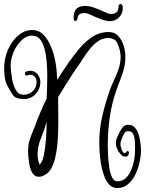

<svg xmlns="http://www.w3.org/2000/svg" viewBox="-20 -863 750 971"><path d="M573 88Q548 88 531.5 69.5Q515 51 505 22Q495 -7 490 -38.5Q485 -70 483.5 -98Q482 -126 482 -141Q482 -212 498 -279Q514 -346 536 -409Q547 -438 559.5 -464.5Q572 -491 581 -518Q590 -545 590 -577Q590 -589 586 -607.5Q582 -626 574.5 -642.5Q567 -659 556 -664Q543 -671 529 -671Q500 -671 476.5 -655Q453 -639 434 -615Q415 -591 399 -565.5Q383 -540 368 -520Q344 -485 320.5 -447.5Q297 -410 274 -372V-357Q274 -329 274.5 -301.5Q275 -274 275 -245Q275 -199 272 -153Q269 -107 258 -60Q253 -39 241 -14.5Q229 10 206 22Q190 31 177 31Q154 31 142.5 9.5Q131 -12 128 -34L125 -57Q122 -80 122 -98Q122 -129 129 -152Q136 -175 146.5 -199.5Q157 -224 169 -258Q180 -286 191.5 -312.5Q203 -339 217 -366H216Q217 -385 218 -415.5Q219 -446 219 -480Q219 -516 216 -551.5Q213 -587 205 -617Q197 -647 182 -665Q167 -683 142 -683Q119 -683 99.5 -668Q80 -653 65 -630Q50 -607 42 -581Q34 -555 34 -534Q34 -503 41.5 -462.5Q49 -422 66 -399Q78 -384 100 -384Q127 -384 146 -402.5Q165 -421 165 -448Q165 -464 156 -474.5Q147 -485 133 -485Q128 -485 120 -482Q118 -481 115 -481Q106 -481 106 -491Q106 -498 112 -501Q123 -505 133 -505Q156 -505 170 -487.5Q184 -470 184 -448Q184 -413 160 -387.5Q136 -362 101 -362Q83 -362 68 -366.5Q53 -371 45 -383Q27 -408 14 -436Q1 -464 1 -518Q1 -567 20 -611Q39 -655 71.5 -683Q104 -711 143 -711Q177 -711 200 -687Q223 -663 237.5 -628Q252 -593 259 -557Q266 -521 267 -497Q267 -488 268 -479Q269 -470 270 -460Q284 -483 299 -505Q314 -527 328 -548Q352 -582 381 -617Q410 -652 447 -676.5Q484 -701 529 -701Q560 -701 578.5 -680.5Q597 -660 605.5 -631.5Q614 -603 614 -578Q614 -542 606.5 -514Q599 -486 588 -459Q577 -432 566 -399Q544 -335 534.5 -266.5Q525 -198 525 -125Q525 -106 526.5 -76.5Q528 -47 532.5 -17Q537 13 546.5 33.5Q556 54 573 54Q599 54 616 38Q633 22 643.5 -3Q654 -28 658.5 -55Q663 -82 663 -103Q663 -117 662.5 -140Q662 -163 655 -181.5Q648 -200 628 -200Q614 -200 606 -184Q598 -168 594 -157Q592 -152 591 -146.5Q590 -141 589 -136Q589 -130 591.5 -118.5Q594 -107 599.5 -97.5Q605 -88 613 -88L618 -95Q622 -99 626 -99Q632 -99 632 -89Q632 -83 627.5 -76.5Q623 -70 613 -71Q601 -71 590 -83Q579 -95 572.5 -110.5Q566 -126 566 -136Q566 -153 570.5 -164Q575 -175 582 -189Q589 -204 599.5 -218Q610 -232 630 -232Q650 -232 662.5 -217.5Q675 -203 681.5 -181.5Q688 -160 690.5 -138.5Q693 -117 693 -103Q693 -76 686 -43Q679 -10 664.5 19.5Q650 49 627.5 68.5Q605 88 573 88ZM180 -31H181Q195 -44 202 -79Q209 -114 212.5 -159.5Q216 -205 216 -248L214 -241Q203 -201 186.5 -162Q170 -123 170 -82Q170 -55 180 -31ZM532 -756Q511 -758 486.5 -767.5Q462 -777 441 -787Q420 -797 409 -797Q399 -798 386.5 -793.5Q374 -789 372 -771Q372 -764 368.5 -760.5Q365 -757 361 -757Q354 -758 353 -764.5Q352 -771 353 -782Q354 -808 369 -820.5Q384 -833 409 -833Q433 -833 459.5 -823Q486 -813 508.5 -802.5Q531 -792 541 -792Q556 -792 567 -799.5Q578 -807 579 -823Q579 -843 590 -843Q594 -843 597.5 -838.5Q601 -834 601 -823Q601 -793 581 -774Q561 -755 532 -756Z"/></svg>

Font: Ruge Boogie
Style: Regular
Weight: 400
Designer: Robert E. Leuschke
Foundry: Robert E. Leuschke
Version: Version 1.010; ttfautohint (v1.8.3)